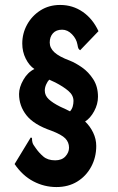

<svg xmlns="http://www.w3.org/2000/svg" viewBox="-20 -698 478 776"><path d="M208 58Q159 58 115 35Q71 12 39 -35L104 -142Q110 -142 109.5 -137Q109 -132 111 -123Q113 -114 124 -100Q137 -81 155 -65.5Q173 -50 203 -50Q230 -50 244.5 -66Q259 -82 259 -101Q259 -123 244 -138.5Q229 -154 187 -170Q117 -194 87 -232Q57 -270 57 -318Q57 -345 74.5 -375.5Q92 -406 119 -419Q98 -433 84 -461Q70 -489 70 -522Q70 -563 89.5 -598.5Q109 -634 143.5 -656Q178 -678 223 -678Q274 -678 314.5 -650Q355 -622 378 -572L304 -495Q299 -498 297 -502Q295 -506 293 -518Q289 -541 271 -559.5Q253 -578 231 -578Q207 -578 194 -563.5Q181 -549 181 -526Q181 -504 200 -486.5Q219 -469 262 -453Q285 -444 311.5 -425.5Q338 -407 357 -377.5Q376 -348 376 -307Q376 -277 360.5 -248.5Q345 -220 324 -207Q344 -188 356.5 -162Q369 -136 369 -108Q369 -62 348.5 -24Q328 14 292 36Q256 58 208 58ZM263 -248Q271 -257 274 -268Q277 -279 277 -290Q277 -313 256.5 -330.5Q236 -348 203 -365L179 -376Q172 -369 166.5 -356.5Q161 -344 161 -332Q161 -312 177 -297Q193 -282 223 -267Q233 -262 243.5 -257.5Q254 -253 263 -248Z"/></svg>

Font: Inconsolata SemiCondensed ExtraBold
Style: Regular
Weight: 800
Width: 4
Monospace: yes
Designer: Raph Levien, Cyreal, Brenton Simpson
Foundry: Raph Levien, Cyreal, Google
Version: Version 3.100; ttfautohint (v1.8.4.7-5d5b)